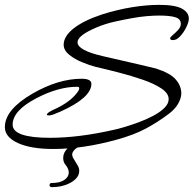

<svg xmlns="http://www.w3.org/2000/svg" viewBox="-27 -577 797 790"><path d="M192 36Q100 36 46.5 11.5Q-7 -13 -7 -54Q-7 -126 107 -192Q213 -253 309 -253Q349 -253 349 -232Q349 -175 222 -118Q206 -111 194 -106.5Q182 -102 175 -102Q166 -102 166 -105Q166 -110 175.5 -116Q185 -122 192 -125Q262 -156 292 -198Q299 -207 299 -214Q299 -220 291 -220Q213 -220 123 -173Q25 -122 25 -64Q25 -10 179 -10Q297 -10 442 -43Q457 -46 484 -54Q511 -62 542.5 -73.5Q574 -85 602.5 -100Q631 -115 649 -132.5Q667 -150 667 -169Q667 -193 637 -213Q607 -233 560.5 -249Q514 -265 462 -278.5Q410 -292 366 -302Q343 -308 312 -320.5Q281 -333 258 -351.5Q235 -370 235 -393Q235 -428 276.5 -460.5Q318 -493 394 -518Q458 -538 517.5 -547.5Q577 -557 628 -557Q693 -557 721.5 -541.5Q750 -526 750 -500Q750 -487 740 -466Q730 -445 715 -428.5Q700 -412 685 -412Q673 -412 673 -419Q673 -424 684 -433Q695 -442 706 -454Q717 -466 717 -479Q717 -499 694.5 -506Q672 -513 628 -513Q606 -513 576.5 -510.5Q547 -508 515 -502Q486 -497 445.5 -488Q405 -479 370 -464Q292 -431 292 -403Q292 -370 396 -346Q498 -323 552.5 -310Q607 -297 615 -295Q674 -276 696.5 -249.5Q719 -223 719 -193Q719 -173 705.5 -149.5Q692 -126 664 -106Q623 -75 574 -48.5Q525 -22 452 -2Q383 17 318.5 26.5Q254 36 192 36ZM185 193Q181 193 178.5 190Q176 187 177 184Q177 176 186 176Q219 176 237.5 163.5Q256 151 256 133Q256 118 244 103Q233 91 233 73Q233 51 250.5 34Q268 17 295 17Q304 17 306 23L303 27Q295 28 290 31Q285 34 280 39Q270 49 270 59Q270 66 274 73Q278 80 283 88Q288 96 293.5 105.5Q299 115 299 126Q299 154 265.5 173.5Q232 193 185 193Z"/></svg>

Font: Corinthia
Style: Bold
Weight: 700
Designer: Robert E. Leuschke
Foundry: Robert E. Leuschke
Version: Version 1.013; ttfautohint (v1.8.3)